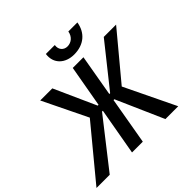

<svg xmlns="http://www.w3.org/2000/svg" viewBox="-257 -1111 1322 1322"><g transform="rotate(-45 404.5 -449.5)"><path d="M-41 0H88L358 -345H366L305 0H410L470 -345H478L630 0H755L576 -371L850 -700H730L487 -395H479L532 -700H428L374 -395H366L229 -700H111L269 -375ZM500 -758C596 -758 658 -812 672 -899H584C577 -857 546 -830 507 -830C472 -830 445 -858 452 -899H365C353 -812 416 -758 500 -758Z"/></g></svg>

Font: Fixel Text 20240404 Medium
Style: Italic
Weight: 500
Width: 4
Italic angle: -10°
Designer: AlfaBravo + MacPaw
Foundry: Kyrylo Tkachov, Marchela Mozhyna, Serhii Makarenko, Maria Weinstein, Zakhar Kryvoshyya
Version: Version 1.211;Glyphs 3.2 (3225)